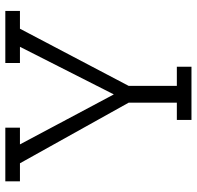

<svg xmlns="http://www.w3.org/2000/svg" viewBox="-29 -711 740 722"><g transform="rotate(-90 341.0 -350.0)"><path d="M20 -645V-700H222V-645H159L347 -292L526 -645H465V-700H661V-645H594L379 -236V-55H451V0H251V-55H316V-236L88 -645Z"/></g></svg>

Font: Antic Slab
Style: Regular
Weight: 400
Designer: Santiago Orozco
Foundry: Santiago Orozco
Version: Version 001.001